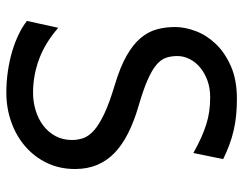

<svg xmlns="http://www.w3.org/2000/svg" viewBox="-102 -664 777 614"><g transform="rotate(90 287.0 -356.5)"><path d="M468.8 -585.9Q442.4 -600.6 420.2 -610.6Q397.9 -620.6 377 -627.2Q356 -633.8 335 -636.7Q314 -639.6 290.5 -639.6Q261.2 -639.6 237.1 -630.9Q212.9 -622.1 195.3 -607.4Q177.7 -592.8 168.2 -573.7Q158.7 -554.7 158.7 -534.7Q158.7 -514.6 164.3 -498.3Q169.9 -481.9 187 -467.5Q204.1 -453.1 235.8 -439.2Q267.6 -425.3 319.8 -410.2Q368.2 -396 405.5 -377.2Q442.9 -358.4 468.3 -334Q493.7 -309.6 506.8 -278.3Q520 -247.1 520 -207.5Q520 -158.2 500.7 -117.9Q481.4 -77.6 448 -48.6Q414.6 -19.5 370.1 -3.7Q325.7 12.2 275.9 12.2Q240.7 12.2 207.3 7.3Q173.8 2.4 144.3 -6.3Q114.7 -15.1 89.8 -27.1Q64.9 -39.1 46.4 -53.7L68.4 -153.8Q117.2 -111.3 169.2 -92.3Q221.2 -73.2 275.9 -73.2Q305.2 -73.2 332.5 -81.5Q359.9 -89.8 380.9 -105.7Q401.9 -121.6 414.6 -144.8Q427.2 -168 427.2 -197.8Q427.2 -216.8 421.1 -234.1Q415 -251.5 396.5 -268.1Q377.9 -284.7 343.3 -301Q308.6 -317.4 251.5 -334.5Q194.3 -351.6 158.2 -372.1Q122.1 -392.6 101.6 -416.7Q81.1 -440.9 73.5 -468.5Q65.9 -496.1 65.9 -527.3Q65.9 -558.6 78.9 -593.3Q91.8 -627.9 119.6 -657.2Q147.5 -686.5 190.9 -705.8Q234.4 -725.1 295.4 -725.1Q323.7 -725.1 348.4 -722.7Q373 -720.2 396.2 -714.8Q419.4 -709.5 441.9 -701.2Q464.4 -692.9 488.3 -681.2Z"/></g></svg>

Font: Andika Afr
Style: Regular
Weight: 400
Designer: Victor Gaultney, Annie Olsen, Julie Remington, Don Collingsworth, Eric Hays, Becca Hirsbrunner
Foundry: SIL International
Version: Version 5.000